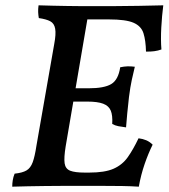

<svg xmlns="http://www.w3.org/2000/svg" viewBox="-20 -699 634 722"><path d="M26 3Q26 -9 28 -21.5Q30 -34 35 -46Q64 -49 79.5 -58Q95 -67 103 -89Q111 -111 117 -151L184 -534Q191 -571 187.5 -591Q184 -611 169 -619Q154 -627 126 -631Q124 -642 123.5 -653.5Q123 -665 125 -679Q153 -678 180.5 -677.5Q208 -677 233.5 -676.5Q259 -676 280 -676Q301 -676 317 -676L227 -149Q220 -106 223 -85Q226 -64 244 -57Q262 -50 298 -50L285 0Q250 0 216 0Q182 0 149 0.5Q116 1 85 1.5Q54 2 26 3ZM502 3Q472 1 439 0.5Q406 0 367.5 0Q329 0 285 0L298 -50H316Q374 -50 407 -64.5Q440 -79 460.5 -108Q481 -137 501 -179Q517 -177 530 -171.5Q543 -166 554 -155Q538 -123 524 -82.5Q510 -42 502 3ZM454 -220Q438 -222 425 -224.5Q412 -227 402 -233Q404 -265 396.5 -283Q389 -301 368 -309Q347 -317 308 -317H240L249 -367H313Q372 -367 398.5 -383Q425 -399 432 -446Q446 -449 459 -449.5Q472 -450 487 -448Q481 -423 475.5 -398Q470 -373 465 -334Q461 -300 458.5 -272.5Q456 -245 454 -220ZM529 -505Q528 -547 519.5 -574Q511 -601 482 -613.5Q453 -626 390 -626H285L315 -676Q366 -676 411 -676Q456 -676 501 -677Q546 -678 594 -679Q589 -641 586.5 -595.5Q584 -550 587 -513Q563 -504 529 -505Z"/></svg>

Font: Vollkorn Medium
Style: Italic
Weight: 500
Italic angle: -11°
Designer: Friedrich Althausen
Foundry: Friedrich Althausen
Version: Version 5.000